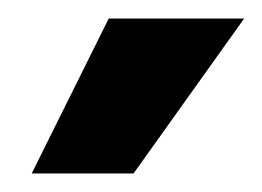

<svg xmlns="http://www.w3.org/2000/svg" viewBox="-20 -770 283 207"><path d="M97.2 -750H243.2L124 -583H14.2Z"/></svg>

Font: Oakes Grotesk
Style: Bold Italic
Weight: 700
Designer: Samuel Oakes
Foundry: Samuel Oakes
Version: Version 1.0 | wf-rip DC20170320